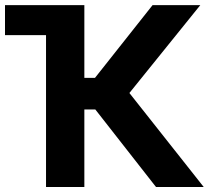

<svg xmlns="http://www.w3.org/2000/svg" viewBox="-20 -748 856 768"><path d="M0 -727.5H317.4V-436.5H359.9L590.3 -727.5H781.2L497.6 -376L794.9 0H604L361.3 -310.1H317.4V0H164.1V-607.4H0Z"/></svg>

Font: Inter Tight Stencil
Style: Bold
Weight: 700
Designer: Rasmus Andersson
Foundry: rsms
Version: Version 3.004;Glyphs 3.1.2 (3151)